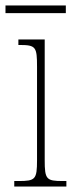

<svg xmlns="http://www.w3.org/2000/svg" viewBox="-30 -680 269 700"><path d="M-10 -632H210V-660H-10ZM22 0H212V-20H199C139 -20 133 -26 133 -96V-536H37V-516H43C101 -516 105 -508 105 -437V-96C105 -26 99 -20 38 -20H22Z"/></svg>

Font: Noto Serif ExtraCondensed Thin
Style: Regular
Weight: 100
Width: 2
Designer: Monotype Design Team
Foundry: Monotype Imaging Inc.
Version: Version 2.013